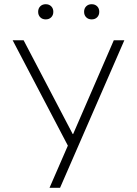

<svg xmlns="http://www.w3.org/2000/svg" viewBox="-20 -891 650 911"><path d="M302 -200 40 -700H92L325 -255H327L520 -700H570L265 0H215ZM197 -799Q181 -799 171 -809Q161 -819 161 -835Q161 -851 171 -861Q181 -871 197 -871Q213 -871 223 -861Q233 -851 233 -835Q233 -819 223 -809Q213 -799 197 -799ZM415 -799Q399 -799 389 -809Q379 -819 379 -835Q379 -851 389 -861Q399 -871 415 -871Q431 -871 441 -861Q451 -851 451 -835Q451 -819 441 -809Q431 -799 415 -799Z"/></svg>

Font: PT Root UI Light
Style: Regular
Weight: 300
Designer: Vitaly Kuzmin
Foundry: ParaType Ltd.
Version: Version 2.000G